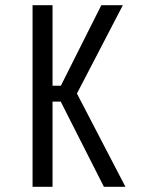

<svg xmlns="http://www.w3.org/2000/svg" viewBox="-20 -720 590 740"><path d="M105.5 0V-700H182.5V-389.5H214.5L370.5 -700H453.5L276.5 -359.5L463.5 0H380.5L214 -328.5H182.5V0Z"/></svg>

Font: Trispace SemiCondensed Light
Style: Regular
Weight: 300
Width: 4
Designer: Tyler Finck
Foundry: Etcetera Type Company
Version: Version 1.210; ttfautohint (v1.8.3)